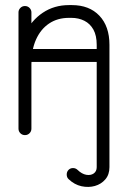

<svg xmlns="http://www.w3.org/2000/svg" viewBox="-20 -533 497 758"><path d="M361.8 -33.9Q361.8 -44.6 369.1 -52Q376.5 -59.4 387.2 -59.4Q398 -59.4 405.1 -52Q412.1 -44.6 412.1 -33.9V127Q412.1 156.2 395.8 175.2Q379.5 194.1 354.5 201.2Q329.5 208.2 301.6 202.2Q273.8 196.1 251 174.4Q243.4 167.5 243.4 156Q243.4 145.2 250.4 137.9Q257.5 130.5 268.2 130.5Q278.6 130.5 286.1 137.6Q303.1 154 320.6 157.1Q338 160.1 349.9 151.9Q361.8 143.6 361.8 127ZM104 -25.1Q104 -14.4 96.6 -7Q89.2 0.4 78.5 0.4Q67.8 0.4 60.4 -7Q53 -14.4 53 -25.1V-484.4Q53 -494.1 60.4 -501.7Q67.8 -509.2 78.5 -509.2Q89.2 -509.2 96.6 -501.7Q104 -494.1 104 -484.4ZM104 -279.9Q104 -269.1 96.6 -261.8Q89.2 -254.4 78.5 -254.4Q67.8 -254.4 60.4 -261.8Q53 -269.1 53 -279.9Q53 -347.4 78.6 -400.2Q104.2 -453 149.2 -482.9Q194.2 -512.9 252.2 -512.9H263.6Q332.5 -512.9 372.3 -471.1Q412.1 -429.2 412.1 -356.1V-25.1Q412.1 -14.4 405.1 -7Q398 0.4 387.2 0.4Q376.5 0.4 369.1 -7Q361.8 -14.4 361.8 -25.1V-356.1Q361.8 -392.5 348.8 -416.1Q335.8 -439.6 312.9 -451.1Q290 -462.5 262.1 -462.5H252.2Q206.9 -462.5 173.7 -440.1Q140.5 -417.8 122.2 -376.9Q104 -336.1 104 -279.9ZM387.2 -339.5Q398 -339.5 405.1 -331.9Q412.1 -324.4 412.1 -314Q412.1 -303.2 405.1 -295.9Q398 -288.5 387.2 -288.5H82.5Q71.8 -288.5 64.4 -295.9Q57 -303.2 57 -314Q57 -324.4 64.4 -331.9Q71.8 -339.5 82.5 -339.5Z"/></svg>

Font: Libertine-Super Thin
Style: Regular
Weight: 100
Designer: Bastien Sozeau
Foundry: NBR — Bastien Sozeau
Version: Version 2.003;gftools[0.9.33]